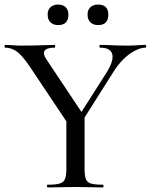

<svg xmlns="http://www.w3.org/2000/svg" viewBox="-22 -822 661 842"><path d="M306 -285 448 -508Q478 -558 470 -585.5Q462 -613 417 -613Q414 -613 414 -619Q414 -625 417 -625Q446 -625 471.5 -623.5Q497 -622 539 -622Q564 -622 579.5 -623.5Q595 -625 617 -625Q619 -625 619 -619Q619 -613 617 -613Q595 -613 569 -599.5Q543 -586 518.5 -561.5Q494 -537 473 -503L325 -269ZM281 -272 110 -528Q77 -577 53 -595Q29 -613 1 -613Q-2 -613 -2 -619Q-2 -625 1 -625Q17 -625 35 -623.5Q53 -622 69 -622Q97 -622 124 -622.5Q151 -623 175.5 -624Q200 -625 218 -625Q220 -625 220 -619Q220 -613 218 -613Q182 -613 173.5 -599Q165 -585 182 -561L344 -318ZM269 -310 349 -319V-81Q349 -52 354.5 -37Q360 -22 377 -17Q394 -12 429 -12Q432 -12 432 -6Q432 0 429 0Q405 0 374.5 -1Q344 -2 308 -2Q274 -2 242.5 -1Q211 0 187 0Q184 0 184 -6Q184 -12 187 -12Q222 -12 239.5 -17Q257 -22 263 -37Q269 -52 269 -81ZM233 -712Q212 -712 199.5 -724Q187 -736 187 -758Q187 -779 199.5 -790.5Q212 -802 233 -802Q254 -802 266 -790.5Q278 -779 278 -758Q278 -712 233 -712ZM408 -712Q387 -712 374.5 -724Q362 -736 362 -758Q362 -779 374.5 -790.5Q387 -802 408 -802Q453 -802 453 -758Q453 -712 408 -712Z"/></svg>

Font: Cormorant Light Medium
Style: Regular
Weight: 500
Version: Version 4.000